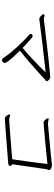

<svg xmlns="http://www.w3.org/2000/svg" viewBox="714 -1339 572 2040"><g transform="rotate(90 1000.0 -319.0)"><path d="M800 -567H798Q697 -558 584 -546Q516 -538 444 -529.5Q372 -521 306 -513.5Q240 -506 189 -499H183Q171 -499 161.5 -502.5Q152 -506 144 -506Q131 -506 131 -494Q131 -490 139 -480Q161 -451 183 -451H190Q194 -451 226 -456Q258 -461 440.5 -483Q623 -505 749 -518Q721 -487 684 -451Q546 -317 489 -274Q440 -321 386 -368Q372 -380 363.5 -380Q355 -380 347.5 -374.5Q340 -369 340 -361Q340 -353 349 -344Q389 -309 434 -262Q543 -150 590 -77Q607 -53 620 -53Q626 -53 630 -56Q649 -66 649 -86Q649 -93 636 -112Q599 -164 518 -245Q581 -294 648 -352Q686 -385 721.5 -416.5Q757 -448 782 -471Q807 -494 815 -502.5Q823 -511 833 -516.5Q843 -522 843 -527.5Q843 -533 841 -537Q821 -567 800 -567Z M1236 -543Q1236 -539 1242.5 -527.5Q1249 -516 1260.5 -506Q1272 -496 1280.5 -496Q1289 -496 1316 -498.5Q1343 -501 1384.5 -504.5Q1426 -508 1475.5 -512.5Q1525 -517 1600.5 -525Q1676 -533 1723 -537Q1691 -279 1672 -163Q1646 -160 1605 -157Q1564 -154 1515.5 -150Q1467 -146 1386 -140Q1305 -134 1262 -131H1253Q1233 -131 1222 -135.5Q1211 -140 1203 -140Q1195 -140 1195 -132L1200 -120Q1217 -84 1245 -84L1269 -86Q1294 -88 1338.5 -91Q1383 -94 1437.5 -98.5Q1492 -103 1546 -107Q1600 -111 1644 -114.5Q1688 -118 1707.5 -120Q1727 -122 1734.5 -125.5Q1742 -129 1742 -139V-145Q1741 -156 1725 -163L1777 -523Q1779 -534 1783 -540Q1787 -546 1787 -552Q1787 -568 1765 -578Q1751 -585 1740 -585H1736Q1674 -578 1572 -568Q1521 -563 1432 -555Q1343 -547 1303 -543H1294Q1277 -543 1264.5 -546.5Q1252 -550 1244 -550Q1236 -550 1236 -543Z"/></g></svg>

Font: LXGW WenKai Mono TC Light
Style: Regular
Weight: 300
Designer: LXGW / Fontworks Inc.
Foundry: LXGW / Fontworks Inc.
Version: Version 1.330